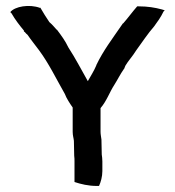

<svg xmlns="http://www.w3.org/2000/svg" viewBox="-20 -625 577 634"><path d="M14 -585 18 -581C30 -560 44 -542 59 -524V-521C64 -519 62 -517 71 -510C81 -495 98 -474 109 -459C141 -416 166 -364 194 -315C200 -299 211 -283 220 -270V-190C220 -177 223 -170 224 -160L225 -112V-111C226 -105 226 -97 226 -92V-24C247 -17 272 -11 299 -11H307C313 -24 318 -42 318 -60V-92C318 -100 317 -108 316 -115L315 -163V-164C314 -173 312 -181 312 -190V-268C332 -291 342 -321 357 -344C369 -363 377 -380 389 -397L390 -398L394 -408C404 -425 417 -438 430 -459C449 -485 468 -514 489 -538C500 -553 511 -568 520 -587L524 -591L514 -594C492 -600 467 -604 439 -604H433C418 -587 402 -565 387 -548H386L379 -538C351 -497 321 -458 298 -410V-409C290 -390 280 -375 270 -357C250 -392 229 -433 206 -468C195 -491 183 -507 168 -527H167C160 -534 155 -542 143 -552C133 -567 122 -584 113 -600L112 -599C77 -612 29 -604 14 -585Z"/></svg>

Font: SolarCharger
Style: 750
Weight: 700
Designer: Mew Too
Foundry: Cannot Into Space Fonts/KineticPlasma Fonts
Version: Version 1.100